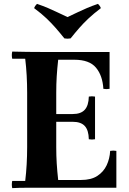

<svg xmlns="http://www.w3.org/2000/svg" viewBox="-20 -968 664 990"><path d="M43 2Q39 -17 43 -35H110Q115 -76 117.5 -120.5Q120 -165 120 -210V-490Q120 -535 117.5 -579.5Q115 -624 110 -665H43Q39 -684 43 -702Q78 -701 119.5 -700.5Q161 -700 195 -700H545V-510Q529 -507 513 -510Q509 -578 475 -619Q441 -660 363 -660H280Q275 -615 272.5 -575Q270 -535 270 -490V-210Q270 -165 272.5 -125Q275 -85 280 -40H398Q450 -40 482 -61Q514 -82 530 -116Q546 -150 548 -190Q564 -193 580 -190V0H195Q161 0 119.5 0Q78 0 43 2ZM438 -250Q437 -297 417 -318.5Q397 -340 355 -340H195V-380H355Q397 -380 417 -402Q437 -424 438 -470Q454 -473 470 -470V-250Q454 -247 438 -250ZM485 -948Q496 -938 500 -926Q462 -897 436 -872.5Q410 -848 389 -824Q368 -800 344 -770Q328 -767 312 -770Q288 -800 267 -824Q246 -848 220.5 -872.5Q195 -897 156 -926Q160 -938 171 -948Q203 -937 227.5 -926.5Q252 -916 275 -905Q298 -894 328 -880Q358 -894 381 -905Q404 -916 428.5 -926.5Q453 -937 485 -948Z"/></svg>

Font: Poltawski Nowy
Style: Bold
Weight: 700
Designer: Adam Pótawski, Mateusz Machalski, Borys Kosmynka, Ania Wieluska
Foundry: Capitalics.wtf
Version: Version 1.001;gftools[0.9.25]